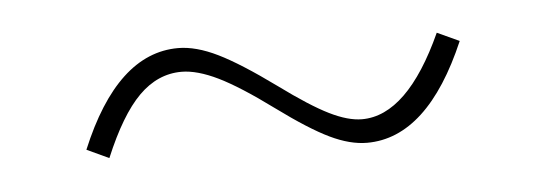

<svg xmlns="http://www.w3.org/2000/svg" viewBox="-26 -413 626 220"><g transform="rotate(-5 287.0 -303.5)"><path d="M68.4 -260.3Q112.8 -367.2 183.1 -367.2Q203.6 -367.2 228.5 -355Q253.4 -342.8 293 -314Q327.6 -288.6 348.9 -278.1Q370.1 -267.6 386.2 -267.6Q438.5 -267.6 480 -358.9L505.4 -347.2Q459.5 -240.2 389.6 -240.2Q370.1 -240.2 347.2 -251.2Q324.2 -262.2 287.6 -289.1Q250.5 -316.4 226.6 -328.1Q202.6 -339.8 184.6 -339.8Q157.2 -339.8 135.5 -318.1Q113.8 -296.4 93.8 -248.5Z"/></g></svg>

Font: Estedad-FD Thin
Style: Regular
Weight: 100
Designer: Amin Abedi
Version: Version 7.3